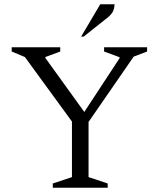

<svg xmlns="http://www.w3.org/2000/svg" viewBox="-20 -882 746 902"><path d="M228 0V-20L318 -50V-311L97 -614L35 -640V-660H263V-640L193 -614V-610L376 -356L542 -609V-613L469 -640V-660H671V-640L608 -616L396 -309V-50L486 -20V0ZM361 -710 451 -862H518Q518 -847 512 -831.5Q506 -816 485 -799L373 -710Z"/></svg>

Font: Spectral SC Light
Style: Regular
Weight: 300
Designer: Jean-Baptiste Levee
Foundry: Production Type
Version: Version 2.001